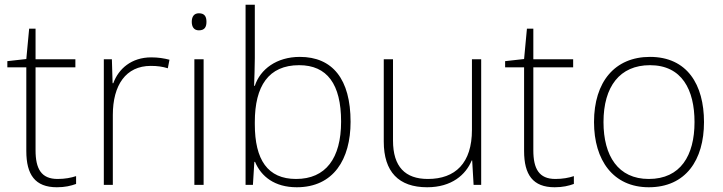

<svg xmlns="http://www.w3.org/2000/svg" viewBox="-20 -780 3049 810"><path d="M223 -25C154 -25 130 -68 130 -146V-496H298V-530H130V-659H103L91 -531L11 -522V-496H91V-143C91 -43 128 10 220 10C254 10 279 4 301 -4V-37C280 -30 254 -25 223 -25Z M618 -538C535 -538 480 -490 458 -429H455L452 -530H418V0H456V-295C456 -421 511 -502 616 -502C644 -502 665 -499 688 -492L695 -528C672 -534 647 -538 618 -538Z M819 -724C798 -724 789 -709 789 -688C789 -667 798 -652 819 -652C844 -652 851 -667 851 -688C851 -709 844 -724 819 -724ZM839 -530H800V0H839Z M1055 -535V-760H1016V0H1047L1053 -97H1056C1082 -35 1139 10 1232 10C1387 10 1459 -108 1459 -266C1459 -446 1383 -540 1245 -540C1147 -540 1078 -488 1055 -418H1052C1053 -449 1055 -501 1055 -535ZM1242 -505C1360 -505 1419 -425 1419 -267C1419 -112 1354 -25 1229 -25C1109 -25 1055 -106 1055 -256V-265C1055 -417 1113 -505 1242 -505Z M2010 -530H1971V-232C1971 -92 1901 -25 1785 -25C1690 -25 1638 -76 1638 -187V-530H1599V-183C1599 -55 1662 10 1782 10C1886 10 1945 -43 1970 -103H1972L1978 0H2010Z M2323 -25C2254 -25 2230 -68 2230 -146V-496H2398V-530H2230V-659H2203L2191 -531L2111 -522V-496H2191V-143C2191 -43 2228 10 2320 10C2354 10 2379 4 2401 -4V-37C2380 -30 2354 -25 2323 -25Z M2950 -265C2950 -423 2879 -540 2722 -540C2574 -540 2486 -435 2486 -265C2486 -104 2567 10 2717 10C2873 10 2950 -105 2950 -265ZM2526 -265C2526 -415 2595 -505 2722 -505C2857 -505 2910 -401 2910 -265C2910 -124 2851 -25 2717 -25C2588 -25 2526 -122 2526 -265Z"/></svg>

Font: Noto Sans Sinhala UI ExtraLight
Style: Regular
Weight: 200
Designer: Jelle Bosma - Monotype Design Team
Foundry: Monotype Imaging Inc.
Version: Version 2.006